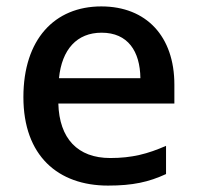

<svg xmlns="http://www.w3.org/2000/svg" viewBox="-20 -569 614 599"><path d="M296 -549C150 -549 53 -446 53 -266C53 -83 161 10 317 10C394 10 444 -1 498 -26V-114C441 -89 392 -76 324 -76C222 -76 165 -137 162 -246H524V-305C524 -455 437 -549 296 -549ZM297 -467C379 -467 417 -409 418 -325H164C173 -415 220 -467 297 -467Z"/></svg>

Font: Noto Sans Lao UI Med
Style: Regular
Weight: 500
Designer: Monotype Design Team
Foundry: Monotype Imaging Inc.
Version: Version 2.000